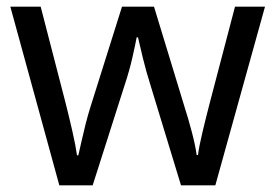

<svg xmlns="http://www.w3.org/2000/svg" viewBox="-20 -557 826 576"><path d="M431 -303Q418 -344 408.5 -383.5Q399 -423 394 -445H390Q386 -423 377 -383.5Q368 -344 354 -302L258 -1H158L11 -537H102L176 -251Q187 -208 197 -164Q207 -120 211 -91H215Q219 -108 224.5 -133Q230 -158 237 -185.5Q244 -213 251 -235L346 -537H442L534 -235Q545 -201 555.5 -161Q566 -121 570 -92H574Q577 -117 587.5 -161Q598 -205 610 -251L685 -537H775L626 -1H523Z"/></svg>

Font: Noto Sans Tamil Supplement
Style: Regular
Weight: 400
Designer: Ek Type
Foundry: Ek Type
Version: Version 2.001; ttfautohint (v1.8.4.7-5d5b)